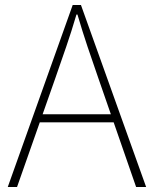

<svg xmlns="http://www.w3.org/2000/svg" viewBox="-20 -746 614 766"><path d="M11 0 270 -726H303L563 0H523L372 -435Q349 -501 329 -560.5Q309 -620 289 -688H285Q265 -620 244.5 -560.5Q224 -501 201 -435L48 0ZM123 -258V-290H447V-258Z"/></svg>

Font: Shanggu Sans SC VF
Style: Regular
Weight: 250
Designer: GuiWonder
Version: Version 1.021